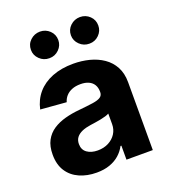

<svg xmlns="http://www.w3.org/2000/svg" viewBox="-141 -867 865 979"><g transform="rotate(-20 292.0 -377.5)"><path d="M216.2 10.4Q164.2 10.4 123 -8Q81.8 -26.3 58.4 -62.4Q35 -98.5 35 -152.3Q35 -198 51.5 -228.7Q68 -259.4 96.8 -278.3Q125.6 -297.2 162.4 -307.1Q199.1 -317 239.8 -320.7Q287.3 -325.3 316.4 -329.6Q345.4 -333.9 358.7 -342.9Q372.1 -352 372.1 -369.3V-371.7Q372.1 -394.2 362.5 -410Q352.9 -425.7 334.8 -433.9Q316.7 -442.2 291 -442.2Q263.9 -442.2 244 -434.1Q224.1 -426 211.6 -411.9Q199.1 -397.8 193.9 -379.5L54.1 -390.8Q64.7 -440.6 95.9 -477Q127.1 -513.3 176.7 -533Q226.3 -552.7 291.6 -552.7Q337 -552.7 378.5 -542.1Q420 -531.4 452.6 -509.1Q485.3 -486.7 504.2 -451.7Q523 -416.7 523 -368.2V0H380.1V-76H375.4Q362.1 -50.5 340.2 -31.1Q318.3 -11.7 287.5 -0.7Q256.7 10.4 216.2 10.4ZM259.4 -94.1Q292.8 -94.1 318.4 -107.5Q344 -120.9 358.6 -143.7Q373.2 -166.5 373.2 -194.9V-252.7Q366.4 -248.4 353.9 -244.6Q341.4 -240.8 326 -237.8Q310.6 -234.8 295.6 -232.5Q280.5 -230.3 268.2 -228.5Q241.3 -224.7 221.3 -216.1Q201.4 -207.4 190.3 -193.1Q179.3 -178.8 179.3 -157.4Q179.3 -126.3 201.8 -110.2Q224.3 -94.1 259.4 -94.1ZM188.5 -620.3Q157.5 -620.1 135.5 -641.6Q113.5 -663 113.7 -692.2Q113.5 -722.8 135.5 -743.6Q157.5 -764.4 188.5 -764.6Q219 -764.4 240.6 -743.6Q262.1 -722.8 262.1 -692.2Q262.1 -663 240.6 -641.6Q219 -620.1 188.5 -620.3ZM405.5 -620.3Q374.8 -620.1 352.7 -641.6Q330.7 -663 330.7 -692.2Q330.7 -722.8 352.7 -743.6Q374.8 -764.4 405.5 -764.6Q436.3 -764.4 457.8 -743.6Q479.3 -722.8 479.1 -692.2Q479.3 -663 457.8 -641.6Q436.3 -620.1 405.5 -620.3Z"/></g></svg>

Font: Inter
Style: Regular
Weight: 400
Designer: Rasmus Andersson
Foundry: rsms
Version: Version 4.000;git-8c9346024